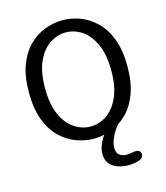

<svg xmlns="http://www.w3.org/2000/svg" viewBox="-119 -716 858 995"><g transform="rotate(-15 309.5 -218.0)"><path d="M309.5 10.5Q261.5 10.5 214.8 -7Q168 -24.5 129.5 -62Q91 -99.5 68 -160.2Q45 -221 45 -307.5Q45 -394 68 -454.5Q91 -515 129.5 -552.5Q168 -590 214.8 -607.5Q261.5 -625 309.5 -625Q357 -625 403.8 -607.5Q450.5 -590 489 -552.5Q527.5 -515 550.5 -454.5Q573.5 -394 573.5 -307.5Q573.5 -221 550.5 -160.2Q527.5 -99.5 489 -62Q450.5 -24.5 403.8 -7Q357 10.5 309.5 10.5ZM309.5 -55Q356 -55 396.2 -82.2Q436.5 -109.5 461.8 -165.5Q487 -221.5 487 -307.5Q487 -393 461.8 -449Q436.5 -505 396.2 -532.2Q356 -559.5 309.5 -559.5Q263.5 -559.5 222.5 -532.2Q181.5 -505 156.5 -449Q131.5 -393 131.5 -307.5Q131.5 -221.5 156.5 -165.5Q181.5 -109.5 222.5 -82.2Q263.5 -55 309.5 -55ZM448.5 189.5Q417.5 189.5 390.5 180.5Q363.5 171.5 347 151.2Q330.5 131 330.5 98.5Q330.5 75 339.8 51.2Q349 27.5 363.2 7.8Q377.5 -12 393 -24.5Q408.5 -37 420.5 -38H459.5Q448 -30.5 433.8 -10.2Q419.5 10 408.8 35.8Q398 61.5 398 85Q398 111.5 413.8 123Q429.5 134.5 451.5 134.5Q458.5 134.5 467 133.5Q475.5 132.5 482 131Q487.5 129.5 492.8 129Q498 128.5 502 128.5Q515 128.5 521.5 135.5Q528 142.5 528 153Q528 173 503.2 181.2Q478.5 189.5 448.5 189.5Z"/></g></svg>

Font: Sono Monospace
Style: Regular
Weight: 400
Designer: Tyler Finck
Foundry: Tyler Finck
Version: Version 2.112